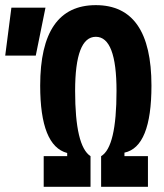

<svg xmlns="http://www.w3.org/2000/svg" viewBox="-29 -723 635 743"><path d="M231 -89.8V-130.9Q126.5 -158.2 126.5 -391.6Q126.5 -703.1 341.8 -703.1Q557.1 -703.1 557.1 -391.6Q557.1 -154.3 452.6 -132.3V-93.8L362.3 -118.7Q421.9 -153.4 421.9 -371.1Q421.9 -580.6 341.8 -580.6Q261.7 -580.6 261.7 -371.1Q261.7 -157.4 321.3 -118.7ZM140.1 0V-118.7H321.3V0ZM362.3 0V-118.7H543.5V0ZM-8.8 -507.8 15.1 -693.4H147L109.4 -507.8Z"/></svg>

Font: Cascadia Code
Style: Regular
Weight: 400
Monospace: yes
Designer: Aaron Bell
Foundry: Saja Typeworks
Version: Version 2106.017